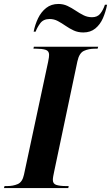

<svg xmlns="http://www.w3.org/2000/svg" viewBox="-51 -950 561 970"><path d="M-31 0 -28 -10H-14Q15 -10 38.5 -20Q62 -30 70 -67L192 -637Q195 -651 196 -659.5Q197 -668 197 -673Q197 -693 179 -698.5Q161 -704 132 -704H118L120 -714H445L442 -704H428Q397 -704 373 -693Q349 -682 340 -640L223 -85Q220 -71 218 -60Q216 -49 216 -41Q216 -21 234.5 -15.5Q253 -10 282 -10H296L294 0ZM370 -786Q343 -786 321.5 -796Q300 -806 280.5 -819.5Q261 -833 241.5 -843.5Q222 -854 200 -854Q168 -854 152 -832Q136 -810 129 -790H119Q126 -826 141.5 -858Q157 -890 182.5 -910Q208 -930 244 -930Q269 -930 290 -920Q311 -910 331 -896.5Q351 -883 371 -873Q391 -863 414 -863Q441 -863 455.5 -881Q470 -899 479 -926H490Q483 -890 469 -858Q455 -826 430.5 -806Q406 -786 370 -786Z"/></svg>

Font: Noto Serif Display SemiCondensed
Style: Bold Italic
Weight: 700
Width: 4
Italic angle: -12°
Designer: Monotype Design Team
Foundry: Monotype Imaging Inc.
Version: Version 2.009